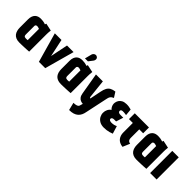

<svg xmlns="http://www.w3.org/2000/svg" viewBox="133 -1790 3063 3063"><g transform="rotate(45 1664.5 -258.5)"><path d="M416 -487 289 -514Q285 -506 282.5 -498Q280 -490 280 -490Q274 -493 259 -497.5Q244 -502 222.5 -505.5Q201 -509 173 -509Q145 -509 120 -501.5Q95 -494 75.5 -476Q56 -458 44.5 -428.5Q33 -399 33 -355V-170Q33 -135 41.5 -103.5Q50 -72 68.5 -48Q87 -24 119 -10Q151 4 197 4Q220 4 248 3Q276 2 305 1Q334 0 357.5 -1.5Q381 -3 395.5 -4Q410 -5 410 -5V-390Q410 -407 411 -431.5Q412 -456 416 -487ZM179 -163V-351Q179 -363 183 -369.5Q187 -376 192.5 -379Q198 -382 204.5 -383Q211 -384 215 -384Q220 -384 226 -383Q232 -382 239 -380Q246 -378 252.5 -376Q259 -374 264 -372V-118Q258 -118 252.5 -117Q247 -116 242 -116Q237 -116 231.5 -116Q226 -116 221 -116Q208 -116 198.5 -120Q189 -124 184 -134Q179 -144 179 -163Z M493 -501 635 0H778L916 -501H768L707 -202L643 -501Z M1352 -487 1225 -514Q1221 -506 1218.5 -498Q1216 -490 1216 -490Q1210 -493 1195 -497.5Q1180 -502 1158.5 -505.5Q1137 -509 1109 -509Q1081 -509 1056 -501.5Q1031 -494 1011.5 -476Q992 -458 980.5 -428.5Q969 -399 969 -355V-170Q969 -135 977.5 -103.5Q986 -72 1004.5 -48Q1023 -24 1055 -10Q1087 4 1133 4Q1156 4 1184 3Q1212 2 1241 1Q1270 0 1293.5 -1.5Q1317 -3 1331.5 -4Q1346 -5 1346 -5V-390Q1346 -407 1347 -431.5Q1348 -456 1352 -487ZM1115 -163V-351Q1115 -363 1119 -369.5Q1123 -376 1128.5 -379Q1134 -382 1140.5 -383Q1147 -384 1151 -384Q1156 -384 1162 -383Q1168 -382 1175 -380Q1182 -378 1188.5 -376Q1195 -374 1200 -372V-118Q1194 -118 1188.5 -117Q1183 -116 1178 -116Q1173 -116 1167.5 -116Q1162 -116 1157 -116Q1144 -116 1134.5 -120Q1125 -124 1120 -134Q1115 -144 1115 -163ZM1237 -629Q1247 -642 1250.5 -658Q1254 -674 1249 -689Q1244 -704 1227 -713Q1210 -723 1192.5 -719Q1175 -715 1163 -703Q1151 -691 1146 -675L1116 -558H1182Z M1889 -439 1833 -527Q1782 -521 1749 -502.5Q1716 -484 1697 -449Q1678 -414 1667 -357L1629 -167Q1629 -167 1626.5 -167Q1624 -167 1620.5 -168.5Q1617 -170 1614 -174.5Q1611 -179 1610 -190L1577 -501H1421L1483 -137Q1490 -93 1508.5 -68Q1527 -43 1552 -32.5Q1577 -22 1604 -21L1590 28Q1587 42 1577 50.5Q1567 59 1553 64Q1539 69 1522 71Q1505 73 1487 73L1519 203Q1572 203 1610 191Q1648 179 1673.5 156.5Q1699 134 1714 103Q1729 72 1736 33L1816 -344Q1822 -377 1832.5 -394.5Q1843 -412 1857 -421.5Q1871 -431 1889 -439Z M2219 -382 2208 -497Q2179 -505 2152.5 -509Q2126 -513 2099 -512Q2050 -511 2019 -493.5Q1988 -476 1972 -449.5Q1956 -423 1952 -393Q1949 -373 1953.5 -351Q1958 -329 1969.5 -309.5Q1981 -290 1997 -277Q1966 -257 1949 -223Q1932 -189 1932 -149Q1932 -110 1951 -73.5Q1970 -37 2009.5 -13Q2049 11 2108 11Q2139 11 2168 7Q2197 3 2225 -4.5Q2253 -12 2279 -23L2239 -154Q2229 -149 2217.5 -144.5Q2206 -140 2193 -137Q2180 -134 2166 -132.5Q2152 -131 2137 -131Q2123 -131 2111 -135Q2099 -139 2091.5 -146.5Q2084 -154 2084 -165Q2084 -173 2087.5 -179Q2091 -185 2097 -189Q2103 -193 2111.5 -195.5Q2120 -198 2130 -198H2178L2217 -321H2154Q2134 -321 2121.5 -326Q2109 -331 2104 -339.5Q2099 -348 2099 -357Q2099 -368 2103.5 -374.5Q2108 -381 2116 -385Q2124 -389 2134 -389Q2149 -390 2163 -389Q2177 -388 2191 -386Q2205 -384 2219 -382Z M2529 -179V-370H2617V-501H2297V-370H2384V-151Q2384 -122 2392.5 -94Q2401 -66 2419 -42.5Q2437 -19 2466.5 -3.5Q2496 12 2537 16L2588 -105Q2566 -109 2553 -118.5Q2540 -128 2534.5 -143.5Q2529 -159 2529 -179Z M3060 -487 2933 -514Q2929 -506 2926.5 -498Q2924 -490 2924 -490Q2918 -493 2903 -497.5Q2888 -502 2866.5 -505.5Q2845 -509 2817 -509Q2789 -509 2764 -501.5Q2739 -494 2719.5 -476Q2700 -458 2688.5 -428.5Q2677 -399 2677 -355V-170Q2677 -135 2685.5 -103.5Q2694 -72 2712.5 -48Q2731 -24 2763 -10Q2795 4 2841 4Q2864 4 2892 3Q2920 2 2949 1Q2978 0 3001.5 -1.5Q3025 -3 3039.5 -4Q3054 -5 3054 -5V-390Q3054 -407 3055 -431.5Q3056 -456 3060 -487ZM2823 -163V-351Q2823 -363 2827 -369.5Q2831 -376 2836.5 -379Q2842 -382 2848.5 -383Q2855 -384 2859 -384Q2864 -384 2870 -383Q2876 -382 2883 -380Q2890 -378 2896.5 -376Q2903 -374 2908 -372V-118Q2902 -118 2896.5 -117Q2891 -116 2886 -116Q2881 -116 2875.5 -116Q2870 -116 2865 -116Q2852 -116 2842.5 -120Q2833 -124 2828 -134Q2823 -144 2823 -163Z M3144 0H3290V-500H3144Z"/></g></svg>

Font: Advent Pro ExtraBold
Style: Regular
Weight: 800
Designer: VivaRado, Andreas Kalpakidis
Foundry: VivaRado, Andreas Kalpakidis
Version: Version 3.000